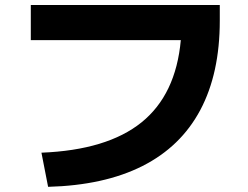

<svg xmlns="http://www.w3.org/2000/svg" viewBox="-20 -719 978 758"><path d="M693.8 -560.5H101.6V-699.2H847.7V-637.7Q847.7 -429.2 770.8 -284.7Q693.8 -140.1 542.7 -63.7Q391.6 12.7 169.9 18.6L143.6 -116.2Q402.8 -126.5 538.6 -235.8Q674.3 -345.2 693.8 -560.5Z"/></svg>

Font: Pretendard JP ExtraBold
Style: Regular
Weight: 800
Designer: Base glyphs from Inter by Rasmus Andersson; Hangeul glyphs from Noto Sans CJK(Source Han Sans) by Jang Soo-young and Kan
Foundry: Kil Hyung-jin
Version: Version 1.309